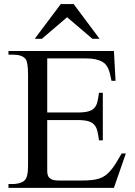

<svg xmlns="http://www.w3.org/2000/svg" viewBox="-20 -909 651 929"><path d="M531.2 0H21V-18.6H43.9Q48.3 -18.6 54.9 -19.3Q61.5 -20 69.1 -21.7Q76.7 -23.4 84 -26.4Q91.3 -29.3 96.2 -33.7Q101.1 -38.1 104.7 -43.5Q108.4 -48.8 110.8 -58.1Q113.3 -67.4 114.5 -81.5Q115.7 -95.7 115.7 -117.7V-547.4Q115.7 -579.6 112.3 -598.9Q108.9 -618.2 103 -624.5Q85.4 -644.5 43.9 -644.5H21V-662.1H531.2L539.1 -518.1H519.5Q516.1 -532.2 513.4 -545.7Q510.7 -559.1 506.1 -571.3Q501.5 -583.5 494.1 -593.5Q486.8 -603.5 473.9 -610.8Q460.9 -618.2 441.2 -622.3Q421.4 -626.5 392.1 -626.5H208.5V-364.7H354.5Q388.2 -364.7 407.5 -370.1Q426.8 -375.5 437 -387.2Q447.3 -398.9 451.4 -417Q455.6 -435.1 459 -460H477.5V-230H459Q455.6 -255.9 451.2 -274.4Q446.8 -293 436.5 -304.9Q426.3 -316.9 407.2 -322.5Q388.2 -328.1 354.5 -328.1H208.5V-80.1Q208.5 -66.9 213.1 -56.9Q217.8 -46.9 229.5 -41.3Q241.2 -35.6 264.6 -35.6H376.5Q403.3 -35.6 423.8 -37.8Q444.3 -40 460.7 -45.4Q477.1 -50.8 490 -60.3Q502.9 -69.8 515.4 -84.2Q527.8 -98.6 540.5 -118.9Q553.2 -139.2 568.8 -166.5H588.9ZM427.2 -721.2 304.7 -825.7 182.6 -721.2H147.9L273.9 -889.2H336.4L461.9 -721.2Z"/></svg>

Font: Doulos SIL Eur
Style: Regular
Weight: 400
Designer: Walt Agee, Victor Gaultney, Peter Martin, Debbi Hosken, Becca Hirsbrunner
Foundry: SIL International
Version: Version 5.000